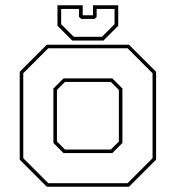

<svg xmlns="http://www.w3.org/2000/svg" viewBox="-20 -710 668 730"><path d="M158 0 55 -103V-437L158 -540H470.5L573.5 -437V-103L470.5 0ZM163.5 -13.5H465L560 -108.5V-431.5L465 -526.5H163.5L68.5 -431.5V-108.5ZM221.5 -128 183 -166.5V-373.5L221.5 -412H407L445.5 -373.5V-166.5L407 -128ZM227 -141.5H401.5L432 -172V-368L401.5 -398.5H227L196.5 -368V-172ZM254.5 -556 198.5 -612V-690H294.5V-652H333.5V-690H429.5V-612L373.5 -556ZM260.5 -570H367.5L415.5 -618V-676H347.5V-646L339.5 -638H288.5L280.5 -646V-676H212.5V-618Z"/></svg>

Font: Tourney Thin Thin
Style: Regular
Weight: 250
Version: Version 1.015